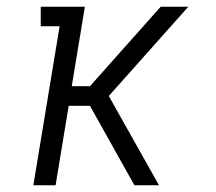

<svg xmlns="http://www.w3.org/2000/svg" viewBox="-20 -550 640 570"><path d="M79 0 157 -472H101V-530H232L193 -294H247L457 -530H539L303 -265L452 0H379L247 -236H184L145 0Z"/></svg>

Font: Iosevka Curly Slab LtEx
Style: Italic
Weight: 300
Width: 7
Italic angle: -9°
Monospace: yes
Designer: Belleve Invis
Foundry: Belleve Invis
Version: Version 11.1.0; ttfautohint (v1.8.3)